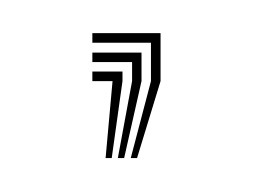

<svg xmlns="http://www.w3.org/2000/svg" viewBox="-20 -49 153 116"><path d="M59 46.5 71.2 0V-23.2H35.8V-29H77V0L62.8 46.5ZM43.8 46.5 48 0H35.8V-5.8H54V0L47.5 46.5ZM51.2 46.5 59.8 0V-11.5H35.8V-17.2H65.5V0L55 46.5Z"/></svg>

Font: Big Shoulders Inline Display Thin ExtraLight
Style: Regular
Weight: 250
Version: Version 2.002